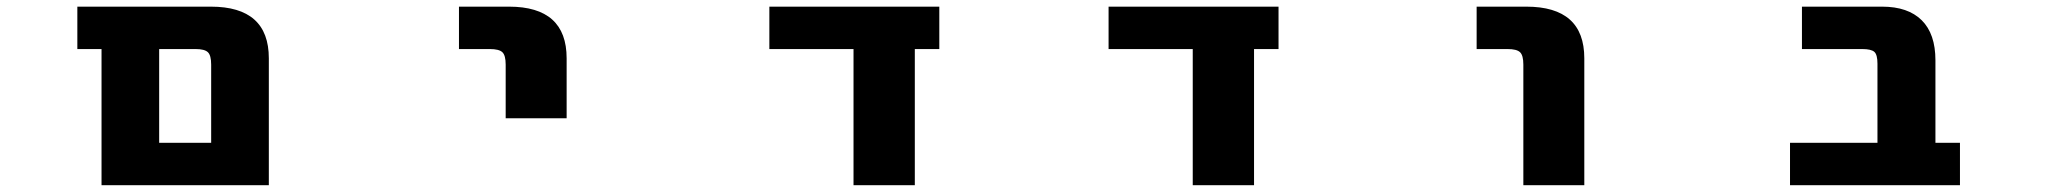

<svg xmlns="http://www.w3.org/2000/svg" viewBox="-20 -544 6040 566"><path d="M442.4 2H279.3V-399.4H208V-524.4H601.6Q772.5 -524.4 772.5 -372.1V2ZM602.5 -353.5Q602.5 -380.9 592.8 -390.1Q583 -399.4 556.6 -399.4H449.2V-123H602.5Z M1333 -399.4V-524.4H1480.5Q1650.4 -524.4 1650.4 -372.1V-195.3H1470.7V-353.5Q1470.7 -380.9 1460.9 -390.1Q1451.2 -399.4 1423.8 -399.4Z M2676.8 2H2496.1V-399.4H2248V-524.4H2749V-399.4H2676.8Z M3676.8 2H3496.1V-399.4H3248V-524.4H3749V-399.4H3676.8Z M4333 -399.4V-524.4H4479.5Q4650.4 -524.4 4650.4 -372.1V2H4470.7V-353.5Q4470.7 -380.9 4460.9 -390.1Q4451.2 -399.4 4423.8 -399.4Z M5514.6 -356.4Q5514.6 -382.8 5505.4 -391.1Q5496.1 -399.4 5469.7 -399.4H5292V-524.4H5528.3Q5604.5 -524.4 5645 -484.4Q5685.5 -444.3 5685.5 -366.2V-123H5757.8V2H5256.8V-123H5514.6Z"/></svg>

Font: Gen Shin Gothic Monospace Heavy
Style: Bold
Weight: 800
Designer: [Source Han Sans]
Ryoko NISHIZUKA  (kana & ideographs); Paul D. Hunt (Latin, Greek & Cyrillic); Wenlong ZHANG  (bopomofo
Version: Version 1.002.20150607